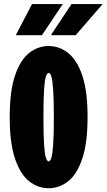

<svg xmlns="http://www.w3.org/2000/svg" viewBox="-20 -938 538 968"><path d="M225.5 11Q171.5 11 127 -24Q82.5 -59 55.8 -137.8Q29 -216.5 29 -348Q29 -479 55.8 -557.5Q82.5 -636 127 -671Q171.5 -706 225.5 -706Q279 -706 323.5 -671Q368 -636 394.8 -557.5Q421.5 -479 421.5 -348Q421.5 -216.5 394.8 -137.8Q368 -59 323.5 -24Q279 11 225.5 11ZM225.5 -124.5Q233 -124.5 238.8 -142.2Q244.5 -160 248 -208.2Q251.5 -256.5 251.5 -348Q251.5 -439 248 -487Q244.5 -535 238.8 -552.8Q233 -570.5 225.5 -570.5Q217.5 -570.5 211.5 -552.8Q205.5 -535 202.2 -487Q199 -439 199 -348Q199 -256.5 202.2 -208.2Q205.5 -160 211.5 -142.2Q217.5 -124.5 225.5 -124.5ZM236.5 -760.5 340.5 -917.5H497.5L361.5 -760.5ZM59.5 -760.5 141.5 -917.5H296.5L191.5 -760.5Z"/></svg>

Font: Trispace Condensed ExtraBold
Style: Regular
Weight: 800
Width: 3
Designer: Tyler Finck
Foundry: Etcetera Type Company
Version: Version 1.210; ttfautohint (v1.8.3)